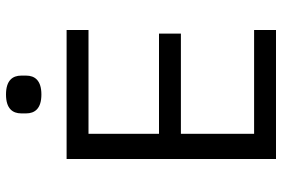

<svg xmlns="http://www.w3.org/2000/svg" viewBox="-170 -770 940 640"><g transform="rotate(-90 300.0 -450.0)"><path d="M520 0V-73H174V-317H508V-390H174V-625H520V-698H90V0ZM305 -782C352 -782 368 -804 368 -833V-849C368 -878 352 -900 305 -900C258 -900 242 -878 242 -849V-833C242 -804 258 -782 305 -782Z"/></g></svg>

Font: IBM Mono
Style: Regular
Weight: 400
Monospace: yes
Designer: Mike Abbink, Paul van der Laan, Pieter van Rosmalen
Foundry: Bold Monday
Version: Version 2.3